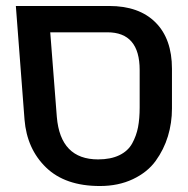

<svg xmlns="http://www.w3.org/2000/svg" viewBox="-20 -612 628 642"><path d="M555 -249Q555 -201 541.5 -156.5Q528 -112 500.5 -74Q473 -36 424.5 -13Q376 10 314 10Q198 10 134 -52Q70 -114 62 -212L33 -592H345Q445 -592 500 -537Q555 -482 555 -382ZM148 -504 170 -221Q182 -79 308 -79Q350 -79 379 -93Q408 -107 422 -132.5Q436 -158 441.5 -186.5Q447 -215 447 -253V-378Q447 -504 339 -504Z"/></svg>

Font: LT Superior Semi-bold
Style: Regular
Weight: 600
Designer: Daniel Lyons
Foundry: LyonsType
Version: Version 1.0